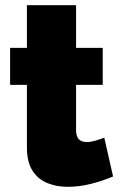

<svg xmlns="http://www.w3.org/2000/svg" viewBox="-20 -711 463 742"><path d="M417 -29Q377 -12 331.5 -0.5Q286 11 242 11Q199 11 163 -3.5Q127 -18 105.5 -51.5Q84 -85 84 -142V-383H19V-526H84V-691H274V-526H377V-383H274V-209Q274 -183 285 -172.5Q296 -162 315 -162Q329 -162 347 -167Q365 -172 383 -179Z"/></svg>

Font: Raleway Black
Style: Regular
Weight: 900
Designer: Matt McInerney, Pablo Impallari, Rodrigo Fuenzalida
Foundry: Matt McInerney, Pablo Impallari, Rodrigo Fuenzalida
Version: Version 4.026